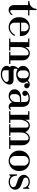

<svg xmlns="http://www.w3.org/2000/svg" viewBox="1950 -2688 950 4891"><g transform="rotate(90 2425.5 -243.0)"><path d="M236.8 12.2Q180.7 12.2 145.3 -23.2Q109.9 -58.6 109.9 -109.9V-483.9H9.8V-516.1Q47.9 -516.1 79.1 -525.6Q110.4 -535.2 130.9 -551Q151.4 -566.9 166.5 -585.9Q181.6 -605 189.7 -626.2Q197.8 -647.5 201.4 -665Q205.1 -682.6 205.1 -698.2H236.8V-516.1H374V-483.9H236.8V-60.1Q236.8 -43.5 248.3 -34.2Q259.8 -24.9 279.3 -29.1Q298.8 -33.2 318.8 -53.2Q332.5 -66.9 338.9 -87.9L367.2 -73.2Q354 -36.1 317.9 -12Q281.7 12.2 236.8 12.2Z M668 12.2Q619.1 12.2 573.7 -7.1Q528.3 -26.4 492.7 -61Q457.5 -95.2 438.7 -141.1Q419.9 -187 419.9 -235.8V-279.8Q419.9 -347.2 453.1 -404.3Q486.3 -461.4 543.5 -494.6Q600.6 -527.8 668 -527.8Q717.3 -527.8 762.7 -509.3Q808.1 -490.7 842.8 -456.1Q875.5 -423.3 887.7 -378.2Q899.9 -333 899.9 -273.9H557.6V-129.9Q557.6 -120.1 560.8 -107.4Q564 -94.7 572 -78.9Q580.1 -63 591.8 -50.3Q603.5 -37.6 623.5 -28.8Q643.6 -20 668 -20Q734.9 -20 788.1 -56.4Q841.3 -92.8 866.7 -151.9L895 -137.2Q866.2 -70.8 804.2 -29.3Q742.2 12.2 668 12.2ZM557.6 -306.2H777.8V-386.2Q777.8 -434.6 744.6 -465.3Q711.4 -496.1 668 -496.1Q622.1 -496.1 589.8 -464.1Q557.6 -432.1 557.6 -386.2Z M961.4 0V-32.2H1053.7V-483.9H961.4V-516.1H1178.7V-409.2Q1204.6 -463.9 1246.1 -495.8Q1287.6 -527.8 1336.4 -527.8Q1352.1 -527.8 1370.1 -523.9Q1388.2 -520 1408.9 -512Q1429.7 -503.9 1448.5 -489.5Q1467.3 -475.1 1482.7 -456.1Q1498 -437 1507.3 -408.7Q1516.6 -380.4 1516.6 -347.2V-32.2H1608.4V0H1301.8V-32.2H1391.6V-445.8Q1391.6 -465.3 1375.7 -480.7Q1359.9 -496.1 1336.4 -496.1Q1288.6 -496.1 1246.6 -454.1Q1217.3 -423.3 1199.5 -377Q1181.6 -330.6 1178.7 -276.9V-32.2H1269.5V0Z M1874.5 211.9Q1771 211.9 1703.6 158.2Q1658.7 116.7 1658.7 64Q1658.7 14.6 1690.4 -17.1Q1658.7 -45.4 1658.7 -89.8Q1658.7 -125.5 1675 -162.4Q1691.4 -199.2 1721.7 -231Q1691.9 -254.4 1675.3 -286.4Q1658.7 -318.4 1658.7 -354Q1658.7 -426.3 1721.9 -477.1Q1785.2 -527.8 1874.5 -527.8Q1962.9 -527.8 2026.4 -478Q2053.7 -500 2054.7 -500Q2086.9 -527.8 2130.4 -527.8Q2171.9 -527.8 2205.6 -502Q2230.5 -480 2230.5 -450.2Q2230.5 -422.9 2211.4 -403.3Q2192.4 -383.8 2164.6 -383.8Q2137.7 -383.8 2118.2 -403.3Q2098.6 -422.9 2098.6 -450.2Q2098.6 -475.6 2116.7 -495.1Q2094.2 -491.2 2049.3 -456.1Q2090.3 -410.2 2090.3 -354Q2090.3 -281.7 2027.1 -231Q1963.9 -180.2 1874.5 -180.2Q1803.2 -180.2 1748.5 -212.9Q1733.9 -196.3 1730.2 -178Q1726.6 -159.7 1732.4 -145.5Q1738.3 -131.3 1751.2 -122.1Q1764.2 -112.8 1780.8 -112.8H2023.4Q2033.7 -112.8 2046.6 -110.4Q2059.6 -107.9 2075.4 -100.8Q2091.3 -93.8 2104.2 -83Q2117.2 -72.3 2126 -53.5Q2134.8 -34.7 2134.8 -11.2Q2134.8 27.3 2115 67.1Q2095.2 106.9 2061.8 139.2Q2028.3 171.4 1978.8 191.7Q1929.2 211.9 1874.5 211.9ZM1770.5 110.8Q1770.5 180.2 1874.5 180.2Q1928.7 180.2 1975.1 159.2Q2021.5 138.2 2052.7 103Q2064.9 90.3 2066.9 74Q2068.8 57.6 2062.7 44.2Q2056.6 30.8 2043.2 21.5Q2029.8 12.2 2012.7 12.2H1770.5ZM1774.4 -315.9Q1774.4 -274.4 1803.7 -245.1Q1833 -215.8 1874.5 -215.8Q1916 -215.8 1945.3 -245.1Q1974.6 -274.4 1974.6 -315.9V-399.9Q1974.6 -441.4 1945.3 -470.7Q1916 -500 1874.5 -500Q1833 -500 1803.7 -470.7Q1774.4 -441.4 1774.4 -399.9Z M2428.2 12.2Q2349.6 12.2 2302.5 -31.2Q2255.4 -74.7 2255.4 -139.2V-153.8Q2255.4 -167.5 2261.5 -185.3Q2267.6 -203.1 2283.2 -224.9Q2298.8 -246.6 2322 -264.2Q2345.2 -281.7 2383.5 -293.9Q2421.9 -306.2 2469.2 -306.2H2578.1V-399.9Q2578.1 -452.6 2553 -474.4Q2527.8 -496.1 2477.5 -496.1Q2423.3 -496.1 2378.4 -466.8Q2393.1 -462.4 2405.3 -450.2Q2424.8 -430.7 2424.8 -402.6Q2424.8 -374.5 2405.3 -355Q2385.7 -335.4 2357.9 -335.4Q2330.1 -335.4 2310.5 -355Q2294.4 -371.1 2291.3 -393.6Q2288.1 -416 2298.3 -435.1Q2317.9 -473.6 2367.4 -500.7Q2417 -527.8 2492.2 -527.8Q2599.6 -527.8 2651.4 -477.1Q2703.1 -426.3 2703.1 -323.2V-62Q2703.1 -38.6 2713.6 -31Q2724.1 -23.4 2736.8 -28.6Q2749.5 -33.7 2761.2 -44.9Q2761.7 -44.4 2784.2 -27.8Q2749 12.2 2697.3 12.2Q2657.2 12.2 2626 -13.4Q2594.7 -39.1 2585.4 -78.1Q2574.7 -58.6 2557.1 -41Q2532.2 -16.1 2496.8 -2Q2461.4 12.2 2428.2 12.2ZM2376.5 -108.9Q2376.5 -72.8 2395.3 -47.4Q2414.1 -22 2449.2 -22Q2465.3 -22 2491 -34.4Q2516.6 -46.9 2534.2 -64Q2573.7 -102.1 2578.1 -158.2V-275.9H2496.1Q2464.8 -275.9 2441.4 -265.9Q2418 -255.9 2406 -242.4Q2394 -229 2387 -210.4Q2379.9 -191.9 2378.2 -179.2Q2376.5 -166.5 2376.5 -153.8Z M2813.5 0V-32.2H2905.3V-483.9H2813.5V-516.1H3030.3V-413.1Q3055.2 -465.8 3093.3 -496.8Q3131.3 -527.8 3175.3 -527.8Q3205.6 -527.8 3232.2 -518.8Q3258.8 -509.8 3276.6 -496.6Q3294.4 -483.4 3309.1 -466.6Q3323.7 -449.7 3331.3 -436.8Q3338.9 -423.8 3343.3 -412.1Q3368.2 -462.4 3409.4 -495.1Q3450.7 -527.8 3500.5 -527.8Q3538.1 -527.8 3569.6 -515.4Q3601.1 -502.9 3620.8 -483.4Q3640.6 -463.9 3654.5 -439.2Q3668.5 -414.6 3674.3 -391.4Q3680.2 -368.2 3680.2 -347.2V-32.2H3772.5V0H3471.2V-32.2H3555.2V-445.8Q3555.2 -465.3 3539.6 -480.7Q3523.9 -496.1 3500.5 -496.1Q3452.1 -496.1 3410.2 -454.1Q3373.5 -415.5 3364 -375.2Q3354.5 -335 3355.5 -264.2V-32.2H3439.5V0H3146.5V-32.2H3230.5V-445.8Q3230.5 -465.3 3214.6 -480.7Q3198.7 -496.1 3175.3 -496.1Q3131.8 -496.1 3094.2 -455.1Q3064.9 -421.4 3047.9 -371.6Q3030.8 -321.8 3030.3 -264.2V-32.2H3114.3V0Z M4077.1 12.2Q4023.9 12.2 3975.8 -8.3Q3927.7 -28.8 3892.8 -63.7Q3857.9 -98.6 3837.4 -146.7Q3816.9 -194.8 3816.9 -248V-268.1Q3816.9 -338.9 3851.6 -398.7Q3886.2 -458.5 3946.3 -493.2Q4006.3 -527.8 4077.1 -527.8Q4147.9 -527.8 4207.8 -493.2Q4267.6 -458.5 4302.2 -398.7Q4336.9 -338.9 4336.9 -268.1V-248Q4336.9 -177.2 4302.2 -117.2Q4267.6 -57.1 4207.8 -22.5Q4147.9 12.2 4077.1 12.2ZM3955.1 -142.1Q3955.1 -91.8 3990.7 -55.9Q4026.4 -20 4077.1 -20Q4127.9 -20 4163.6 -55.9Q4199.2 -91.8 4199.2 -142.1V-374Q4199.2 -424.3 4163.6 -460.2Q4127.9 -496.1 4077.1 -496.1Q4026.4 -496.1 3990.7 -460.2Q3955.1 -424.3 3955.1 -374Z M4612.8 12.2Q4530.3 12.2 4471.7 -36.1L4435.5 0H4423.8V-199.2H4455.6Q4455.6 -152.3 4468 -116.7Q4480.5 -81.1 4502.7 -60.5Q4524.9 -40 4552.5 -30Q4580.1 -20 4612.8 -20Q4668 -20 4710.9 -44.9Q4735.8 -58.6 4743.9 -85.2Q4752 -111.8 4740 -137.2Q4728 -162.6 4700.7 -172.9L4542.5 -230Q4494.1 -247.6 4464.4 -286.6Q4434.6 -325.7 4434.6 -373Q4434.6 -437 4486.8 -482.4Q4539.1 -527.8 4612.8 -527.8Q4688.5 -527.8 4742.7 -479L4779.8 -516.1H4790.5V-358.9H4758.8Q4758.8 -419.9 4716.6 -458Q4674.3 -496.1 4612.8 -496.1Q4577.6 -496.1 4541.5 -481Q4517.1 -469.7 4508.3 -444.8Q4499.5 -419.9 4510.3 -395.3Q4521 -370.6 4546.9 -360.8L4692.9 -308.1Q4746.6 -289.1 4780 -247.3Q4813.5 -205.6 4813.5 -154.8Q4813.5 -85.9 4754.6 -36.9Q4695.8 12.2 4612.8 12.2Z"/></g></svg>

Font: Fin Serif Display
Style: Italic
Weight: 400
Designer: J. Blake Harris
Version: Version 1.006;FEAKit 1.0